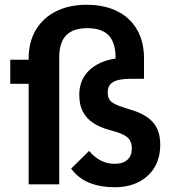

<svg xmlns="http://www.w3.org/2000/svg" viewBox="-20 -772 717 804"><path d="M651 -166Q651 -84 598.5 -36Q546 12 461 12Q399 12 353 -7Q307 -26 278 -66L353 -140Q377 -112 403.5 -99Q430 -86 461 -86Q494 -86 513 -102.5Q532 -119 532 -151Q532 -178 517 -193.5Q502 -209 465 -220L434 -229Q398 -239 370.5 -257Q343 -275 327.5 -303.5Q312 -332 312 -375Q312 -437 352.5 -476.5Q393 -516 464 -527V-530Q464 -594 435 -624Q406 -654 346 -654Q286 -654 257 -624Q228 -594 228 -530V0H100V-421H23V-522H100V-527Q100 -597 130.5 -647.5Q161 -698 215.5 -725Q270 -752 343 -752Q416 -752 470 -725.5Q524 -699 553.5 -648.5Q583 -598 583 -528V-442H530Q495 -442 473.5 -436.5Q452 -431 441.5 -418.5Q431 -406 431 -385Q431 -357 448 -344.5Q465 -332 498 -322L529 -312Q588 -295 619.5 -261Q651 -227 651 -166Z"/></svg>

Font: IBM Plex Sans SemiBold
Style: Regular
Weight: 600
Designer: Mike Abbink, Paul van der Laan, Pieter van Rosmalen
Foundry: Bold Monday
Version: Version 3.201